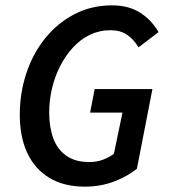

<svg xmlns="http://www.w3.org/2000/svg" viewBox="-20 -686 640 718"><path d="M297 12Q219 12 164.5 -21Q110 -54 82 -114Q54 -174 54 -257Q54 -338 78.5 -412Q103 -486 149 -543Q195 -600 258.5 -633Q322 -666 399 -666Q461 -666 504 -638.5Q547 -611 573 -566L498 -509Q480 -539 455 -556Q430 -573 394 -573Q352 -573 316.5 -556Q281 -539 253 -508.5Q225 -478 205 -439Q185 -400 174.5 -355.5Q164 -311 164 -265Q164 -211 179 -169.5Q194 -128 227.5 -104Q261 -80 314 -80Q342 -80 365.5 -89Q389 -98 406 -111L438 -265H317L334 -353H550L492 -55Q456 -26 406 -7Q356 12 297 12Z"/></svg>

Font: Source Code Pro SemiBold
Style: Italic
Weight: 600
Italic angle: -11°
Monospace: yes
Designer: Paul D. Hunt, Teo Tuominen
Foundry: Adobe Systems Incorporated
Version: Version 1.016;hotconv 1.0.116;makeotfexe 2.5.65601